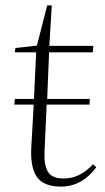

<svg xmlns="http://www.w3.org/2000/svg" viewBox="-20 -678 390 712"><path d="M207 14Q142 14 117 -21.5Q92 -57 96 -132L105 -290H33L35 -311H106L114 -484H35L37 -500L117 -509L155 -658H172L163 -508H326L324 -484H162L155 -311H313L312 -290H153L145 -113Q143 -67 157.5 -41.5Q172 -16 216 -16Q248 -16 275 -30Q302 -44 325 -69L337 -58Q322 -37 302 -20.5Q282 -4 258 5Q234 14 207 14Z"/></svg>

Font: Literata 60pt ExtraLight
Style: Italic
Weight: 250
Italic angle: -2°
Designer: Latin by Veronika Burian and Jose Scaglione. Greek by Irene Vlachou. Cyrillic by Vera Evstafieva
Foundry: TypeTogether
Version: Version 3.103;gftools[0.9.29]